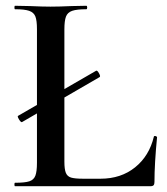

<svg xmlns="http://www.w3.org/2000/svg" viewBox="-20 -645 578 665"><path d="M43 -244 313 -400Q317 -402 323 -391Q329 -380 325 -378L56 -222Q52 -221 45.5 -232Q39 -243 43 -244ZM268 -26H328Q399 -26 448 -65.5Q497 -105 513 -172Q513 -174 517 -174Q519 -174 521.5 -172.5Q524 -171 524 -170Q515 -78 515 -15Q515 -7 512 -3.5Q509 0 500 0H32Q30 0 30 -6Q30 -12 32 -12Q66 -12 81.5 -17Q97 -22 102.5 -36.5Q108 -51 108 -81V-544Q108 -574 102.5 -588Q97 -602 81 -607.5Q65 -613 32 -613Q30 -613 30 -619Q30 -625 32 -625L83 -624Q127 -622 155 -622Q185 -622 229 -624L279 -625Q282 -625 282 -619Q282 -613 279 -613Q246 -613 230 -607.5Q214 -602 208.5 -587.5Q203 -573 203 -543V-85Q203 -59 208 -46.5Q213 -34 226 -30Q239 -26 268 -26Z"/></svg>

Font: Cormorant Unicase SemiBold
Style: Regular
Weight: 600
Designer: Christian Thalmann (Catharsis Fonts)
Foundry: Catharsis Fonts
Version: Version 4.000